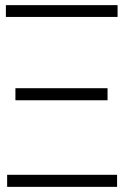

<svg xmlns="http://www.w3.org/2000/svg" viewBox="-20 -727 483 747"><path d="M7.8 -46.9H435.5V0H7.8ZM40 -383.8H398.4V-336.9H40ZM2.9 -707H437.5V-661.1H2.9Z"/></svg>

Font: Pretendard JP ExtraLight
Style: Regular
Weight: 200
Designer: Base glyphs from Inter by Rasmus Andersson; Hangeul glyphs from Noto Sans CJK(Source Han Sans) by Jang Soo-young and Kan
Foundry: Kil Hyung-jin
Version: Version 1.309